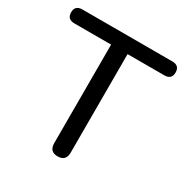

<svg xmlns="http://www.w3.org/2000/svg" viewBox="-167 -838 943 979"><g transform="rotate(30 304.5 -349.0)"><path d="M304 7Q256 7 256 -43V-623H40Q-3 -623 -3 -664Q-3 -705 40 -705H569Q612 -705 612 -664Q612 -623 569 -623H353V-43Q353 7 304 7Z"/></g></svg>

Font: Chiron GoRound TC
Style: Regular
Weight: 400
Designer: Ryoko NISHIZUKA 西塚涼子 (kana, bopomofo & ideographs); Paul D. Hunt (Latin, Greek & Cyrillic); Sandoll Communications 산돌커뮤니
Foundry: Adobe
Version: Version 1.000;hotconv 1.1.1;makeotfexe 2.6.0